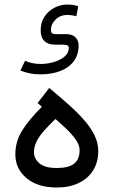

<svg xmlns="http://www.w3.org/2000/svg" viewBox="-20 -837 506 855"><path d="M281.2 -816.9Q250 -816.9 222.7 -802.7Q195.3 -788.6 178.2 -762.9Q161.1 -737.3 161.1 -702.1Q161.1 -670.9 177.5 -654.5Q193.8 -638.2 225.1 -638.2H261.7Q270 -638.2 278.3 -635.5Q286.6 -632.8 286.6 -624.5Q286.6 -601.6 267.8 -585.4Q249 -569.3 220.2 -560.8Q191.4 -552.2 161.1 -552.2Q139.2 -552.2 122.6 -556.2Q106 -560.1 91.8 -566.4L70.8 -522.9Q89.4 -515.1 111.6 -510.5Q133.8 -505.9 160.2 -505.9Q210.4 -505.9 248.8 -520.8Q287.1 -535.6 308.6 -564.5Q330.1 -593.3 330.1 -634.8Q330.1 -656.7 315.9 -670.9Q301.8 -685.1 273.9 -685.1H228Q215.3 -685.1 211.2 -689.5Q207 -693.8 207 -706.1Q207 -729 227.3 -749.8Q247.6 -770.5 281.2 -770.5Q289.1 -770.5 299.3 -769Q309.6 -767.6 319.8 -764.6L328.6 -808.6Q315.4 -814 302 -815.4Q288.6 -816.9 281.2 -816.9ZM334.5 -168Q334.5 -127.9 310.3 -108.4Q286.1 -88.9 232.4 -88.9Q179.2 -88.9 155.3 -109.9Q131.3 -130.9 131.3 -159.2Q131.3 -184.1 142.8 -207Q154.3 -230 175.8 -254.4Q197.3 -278.8 227.1 -307.1Q252.4 -285.2 277.1 -261.5Q301.8 -237.8 318.1 -214.1Q334.5 -190.4 334.5 -168ZM166.5 -361.3Q108.9 -304.7 78.6 -255.6Q48.3 -206.5 48.3 -149.9Q48.3 -85.4 98.1 -43.7Q147.9 -2 232.9 -2Q288.6 -2 330.1 -21.7Q371.6 -41.5 394.5 -77.9Q417.5 -114.3 417.5 -164.1Q417.5 -199.7 401.6 -233.2Q385.7 -266.6 356.4 -300.3Q327.1 -334 287.4 -369.6Q247.6 -405.3 199.2 -445.3L147.5 -378.4Z"/></svg>

Font: Vazirmatn
Style: Regular
Weight: 400
Designer: Saber Rastikerdar
Foundry: Saber Rastikerdar
Version: Version 33.003;September 2, 2022;FontCreator 14.0.0.2862 64-